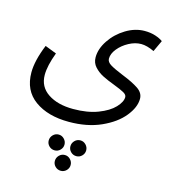

<svg xmlns="http://www.w3.org/2000/svg" viewBox="-134 -526 1029 1163"><g transform="rotate(15 380.0 56.0)"><path d="M72 -176 144 -148Q112 -63 112 -6Q112 69 173 109.5Q234 150 331 150Q421 150 486 125Q551 100 584.5 64.5Q618 29 618 -1Q618 -16 597.5 -27.5Q577 -39 535 -55Q487 -73 457 -88.5Q427 -104 404.5 -128.5Q382 -153 382 -188Q382 -241 418 -295Q454 -349 511.5 -384Q569 -419 629 -419Q667 -419 697 -409Q727 -399 744 -386L711 -315Q665 -337 629 -337Q591 -337 552 -316Q513 -295 487.5 -263.5Q462 -232 462 -201Q462 -180 487.5 -164.5Q513 -149 567 -127Q635 -100 671 -75.5Q707 -51 707 -14Q707 39 660.5 96.5Q614 154 527.5 193Q441 232 326 232Q194 232 112 173Q30 114 30 1Q30 -73 72 -176ZM238 372Q238 352 252.5 337Q267 322 288 322Q308 322 322.5 337Q337 352 337 372Q337 392 322.5 406.5Q308 421 288 421Q267 421 252.5 406.5Q238 392 238 372ZM374 372Q374 352 388.5 337Q403 322 424 322Q444 322 458.5 337Q473 352 473 372Q473 392 458.5 406.5Q444 421 424 421Q403 421 388.5 406.5Q374 392 374 372ZM306 482Q306 462 320.5 447Q335 432 356 432Q376 432 390.5 447Q405 462 405 482Q405 502 390.5 516.5Q376 531 356 531Q335 531 320.5 516.5Q306 502 306 482Z"/></g></svg>

Font: Noto Sans Arabic
Style: Regular
Weight: 400
Designer: Nadine Chahine
Foundry: Monotype Imaging Inc.
Version: Version 1.001